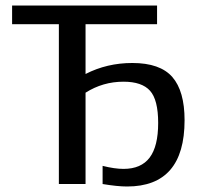

<svg xmlns="http://www.w3.org/2000/svg" viewBox="-20 -669 731 698"><path d="M353 0V-66Q397 -55 429 -55Q493 -55 524 -96Q555 -137 555 -222Q555 -306 525.5 -339Q496 -372 429 -372Q354 -372 291 -332V0H194V-581H24V-649H551V-581H291V-400Q369 -440 461 -440Q562 -440 606.5 -389Q651 -338 651 -232Q651 9 442 9Q407 9 353 0Z"/></svg>

Font: Play
Style: Regular
Weight: 400
Designer: Jonas Hecksher (Cyrillic expansion: Cyreal)
Foundry: Jonas Hecksher, Playtype, e-types AS
Version: Version 2.101; ttfautohint (v1.5.65-e2d9)